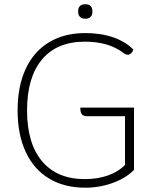

<svg xmlns="http://www.w3.org/2000/svg" viewBox="-20 -864 706 894"><path d="M604 -363V-73Q567 -35 505.5 -12.5Q444 10 377 10Q279 10 208 -33Q137 -76 99.5 -157Q62 -238 62 -350Q62 -462 99.5 -543Q137 -624 208 -667Q279 -710 377 -710Q450 -710 507.5 -690Q565 -670 601 -633Q598 -623 590.5 -616Q583 -609 576 -609Q566 -609 554 -618Q486 -670 375 -670Q245 -670 175.5 -587Q106 -504 106 -350Q106 -196 176 -113Q246 -30 375 -30Q434 -30 482.5 -47Q531 -64 562 -96V-323H385Q368 -323 361 -332Q354 -341 354 -363ZM344 -807V-814Q344 -828 352.5 -836Q361 -844 374 -844H380Q394 -844 402 -836Q410 -828 410 -814V-807Q410 -794 402 -785.5Q394 -777 380 -777H374Q361 -777 352.5 -785.5Q344 -794 344 -807Z"/></svg>

Font: Krub ExtraLight
Style: Regular
Weight: 275
Designer: Ekaluck Peanpanawate
Foundry: Cadson Demak Co.,Ltd.
Version: Version 1.000; ttfautohint (v1.6)